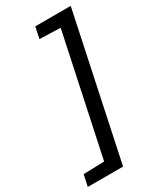

<svg xmlns="http://www.w3.org/2000/svg" viewBox="-269 -815 863 1037"><g transform="rotate(-30 163.0 -296.5)"><path d="M-46 150 -31 79 99 75 257 -668 127 -672 142 -743H363L174 150Z"/></g></svg>

Font: Saira SemiExpanded Medium
Style: Italic
Weight: 500
Width: 6
Italic angle: -12°
Designer: Hector Gatti with collaboration of the Omnibus-Type team
Foundry: Omnibus-Type
Version: Version 1.101